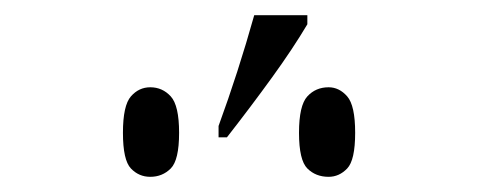

<svg xmlns="http://www.w3.org/2000/svg" viewBox="-20 -862 646 253"><path d="M268 -681H279Q311 -722 338.5 -760Q366 -798 385 -830V-842H315Q294 -767 268 -696ZM178 -629Q194 -629 205 -640Q216 -651 216 -687Q216 -723 205 -735Q194 -747 178 -747Q163 -747 152.5 -735Q142 -723 142 -687Q142 -651 152.5 -640Q163 -629 178 -629ZM413 -629Q427 -629 437.5 -640Q448 -651 448 -687Q448 -723 437.5 -735Q427 -747 413 -747Q396 -747 385 -735Q374 -723 374 -687Q374 -651 385 -640Q396 -629 413 -629Z"/></svg>

Font: Noto Serif Display Semi
Style: Regular
Weight: 600
Designer: Monotype Design Team
Foundry: Monotype Imaging Inc.
Version: Version 1.900